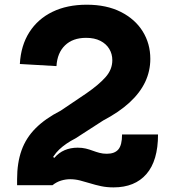

<svg xmlns="http://www.w3.org/2000/svg" viewBox="-20 -791 728 820"><path d="M654.9 -216.6Q654.9 -104.7 605.4 -47.7Q555.9 9.3 465 9.3Q436.3 9.3 411.6 4.1Q386.9 -1.2 364.5 -8.2Q342.2 -15.1 321.3 -20.4Q300.4 -25.6 279.3 -25.6Q260.5 -25.6 241.1 -19.8Q221.7 -14 204.1 0L147 0L174.3 -144.7L212 -116.7Q231 -138.9 256.1 -149.6Q281.2 -160.3 311.8 -160.3Q330.9 -160.3 346.5 -156.5Q362.2 -152.6 376.2 -147.3Q390.3 -142.1 404.8 -138.2Q419.3 -134.3 436.1 -134.3Q469.8 -134.3 485.5 -152.9Q501.3 -171.5 501.3 -216.6ZM349 -392.4Q401.9 -428.9 430.8 -461.5Q459.7 -494 459.7 -533.9Q459.7 -560.7 446.5 -582.4Q433.4 -604 408.4 -616.7Q383.4 -629.4 347.7 -629.4Q290.8 -629.4 257.6 -597.2Q224.5 -565.1 221.2 -508.7L64.8 -517.7Q69.1 -596.6 105.3 -653.3Q141.4 -710 203.9 -740.4Q266.5 -770.9 350.4 -770.9Q434.9 -770.9 495.8 -740.2Q556.8 -709.5 589.4 -657.1Q622 -604.7 622 -539.6Q622 -487.7 600.1 -441.1Q578.1 -394.6 533.5 -353.4Q488.8 -312.2 420.7 -276.4L302.7 -200.2Q260.5 -178.7 232.8 -152.3Q205.1 -126 191.6 -89.2Q178.2 -52.4 178.2 0H53V-25.4Q53 -95.8 72.1 -149.1Q91.2 -202.4 132.3 -243.5Q173.4 -284.7 239.3 -318.4Z"/></svg>

Font: Hepta Slab ExtraLight
Style: Regular
Weight: 200
Designer: Michael LaGattuta
Foundry: Michael LaGattuta
Version: Version 1.100